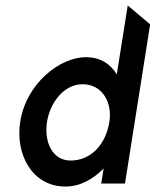

<svg xmlns="http://www.w3.org/2000/svg" viewBox="-20 -671 569 702"><path d="M54 -226C35 -108 97 11 219 11C275 11 321 -17 359 -55L350 0H437L529 -582L447 -651L407 -399C385 -435 349 -462 294 -462C200 -462 76 -367 54 -226ZM152 -226C163 -295 213 -363 282 -363C355 -363 391 -295 380 -226C367 -143 313 -84 238 -84C173 -84 140 -150 152 -226Z"/></svg>

Font: Charger Sport
Style: BdNrwObl
Weight: 700
Designer: Jasper
Foundry: Cannot Into Space Fonts
Version: Version 1.1